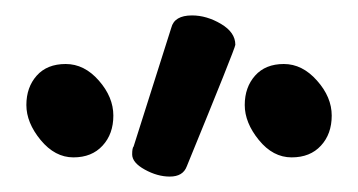

<svg xmlns="http://www.w3.org/2000/svg" viewBox="-20 -790 464 249"><path d="M113 -601.1Q99.1 -585.9 75.2 -585.9Q51.3 -585.9 32.7 -608.4Q14.2 -630.9 14.2 -653.8Q14.2 -676.8 27.6 -691.9Q41 -707 65.2 -707Q89.4 -707 108.2 -685.5Q127 -664.1 127 -640.1Q127 -616.2 113 -601.1ZM396.2 -601.1Q382.3 -585.9 358.2 -585.9Q334 -585.9 315.7 -608.4Q297.4 -630.9 297.4 -653.8Q297.4 -676.8 310.8 -691.9Q324.2 -707 348.1 -707Q372.1 -707 391.1 -685.5Q410.2 -664.1 410.2 -640.1Q410.2 -616.2 396.2 -601.1ZM200.2 -561Q184.1 -561 167.7 -570.1Q151.4 -579.1 151.4 -589.8Q151.4 -598.1 153.3 -600.1L202.1 -753.9Q206.1 -770 229 -770Q248 -770 266.6 -759Q285.2 -748 285.2 -731.9Q285.2 -728 222.2 -574.2Q217.3 -561 200.2 -561Z"/></svg>

Font: LXGW WenKai GB Screen
Style: Regular
Weight: 400
Designer: LXGW / Fontworks Inc.
Foundry: LXGW / Fontworks Inc.
Version: Version 1.321;February 19, 2024;FontCreator 14.0.0.2901 64-b